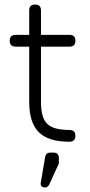

<svg xmlns="http://www.w3.org/2000/svg" viewBox="-20 -626 397 848"><path d="M286 0Q194 0 151.5 -42Q109 -84 109 -176V-420H49Q23 -420 23 -446Q23 -472 49 -472H109V-580Q109 -606 135 -606Q161 -606 161 -580V-472H287Q313 -472 313 -446Q313 -420 287 -420H161V-176Q161 -106 188.5 -79Q216 -52 286 -52Q313 -52 313 -26Q313 0 286 0ZM180 202Q157 202 160 181L179 70Q182 48 202 48H217Q240 48 240 73V90Q240 100 235 107L198 188Q191 202 180 202Z"/></svg>

Font: Jura
Style: Regular
Weight: 400
Designer: Daniel Johnson, Alexei Vanyashin
Foundry: Daniel Johnson
Version: Version 5.103